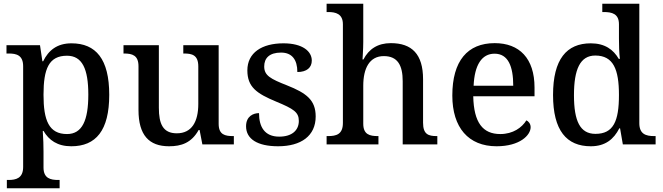

<svg xmlns="http://www.w3.org/2000/svg" viewBox="-20 -780 3579 1037"><path d="M17 237H302V192H294C254 192 215 184 215 125V40C215 13 214 -34 211 -73H215C244 -23 290 10 365 10C498 10 570 -75 570 -268C570 -461 498 -546 366 -546C288 -546 242 -508 213 -449H209L196 -536H15V-491H27C69 -491 105 -482 105 -422V122C105 183 66 192 26 192H17ZM342 -56C244 -56 215 -130 215 -268C215 -409 244 -479 342 -479C424 -479 457 -408 457 -269C457 -130 424 -56 342 -56Z M893 10C959 10 1014 -8 1053 -78H1058L1073 0H1243V-45H1239C1196 -45 1161 -52 1161 -111V-536H970V-491H974C1017 -491 1051 -483 1051 -421V-219C1051 -123 1016 -60 935 -60C860 -60 838 -111 838 -198V-536H647V-491H650C695 -491 728 -481 728 -422V-186C728 -50 785 10 893 10Z M1482 10C1606 10 1685 -46 1685 -151C1685 -239 1636 -277 1530 -319C1441 -354 1407 -372 1407 -421C1407 -466 1435 -496 1498 -496C1557 -496 1586 -458 1586 -391C1637 -391 1664 -415 1664 -453C1664 -503 1614 -546 1511 -546C1394 -546 1316 -495 1316 -400C1316 -310 1366 -275 1472 -231C1566 -192 1594 -174 1594 -127C1594 -77 1558 -42 1488 -42C1409 -42 1379 -95 1379 -169C1349 -169 1309 -153 1309 -98C1309 -29 1371 10 1482 10Z M1744 0H2024V-45H2021C1977 -45 1942 -53 1942 -112V-317C1942 -410 1975 -477 2053 -477C2128 -477 2155 -427 2155 -341V0H2342V-45H2339C2294 -45 2265 -54 2265 -117V-352C2265 -488 2204 -547 2091 -547C2020 -547 1972 -515 1943 -459H1938C1938 -464 1942 -514 1942 -553V-760H1744V-715H1753C1792 -715 1832 -706 1832 -649V-116C1832 -54 1796 -45 1752 -45H1744Z M2662 10C2788 10 2846 -50 2846 -93C2846 -112 2834 -125 2823 -130C2799 -91 2751 -56 2682 -56C2588 -56 2539 -117 2536 -260H2867V-307C2867 -465 2785 -547 2652 -547C2505 -547 2423 -451 2423 -264C2423 -91 2510 10 2662 10ZM2752 -317H2538C2543 -429 2582 -490 2651 -490C2725 -490 2752 -421 2752 -317Z M3171 10C3249 10 3295 -28 3325 -87H3329L3344 0H3521V-45H3513C3468 -45 3433 -56 3433 -115V-760H3233V-715H3241C3285 -715 3323 -706 3323 -649V-572C3323 -539 3324 -494 3328 -462H3322C3293 -512 3247 -546 3171 -546C3040 -546 2967 -460 2967 -267C2967 -75 3040 10 3171 10ZM3196 -57C3113 -57 3080 -126 3080 -266C3080 -405 3113 -480 3195 -480C3293 -480 3323 -405 3323 -267C3323 -125 3293 -57 3196 -57Z"/></svg>

Font: Noto Serif Gurmukhi Medium
Style: Regular
Weight: 500
Designer: Vaibhav Singh and the Monotype Design Team
Foundry: Monotype Imaging Inc.
Version: Version 2.004